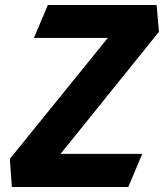

<svg xmlns="http://www.w3.org/2000/svg" viewBox="-20 -750 660 770"><path d="M27.5 0H494.5L550.5 -133H223L617.5 -622.5L608 -730H172L116 -598H412.5L19.5 -113Z"/></svg>

Font: Monaspace Krypton ExtraBold
Style: Italic
Weight: 800
Italic angle: -11°
Designer: Riley Cran & the Lettermatic Team
Foundry: Lettermatic
Version: Version 1.101 (Monaspace Krypton)